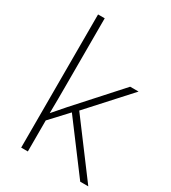

<svg xmlns="http://www.w3.org/2000/svg" viewBox="-186 -854 843 949"><g transform="rotate(30 236.0 -380.0)"><path d="M127 -381V-760H89V0H127V-177L219 -276L426 0H472L246 -302L453 -530H405L185 -286C164 -262 147 -242 126 -218C127 -274 127 -325 127 -381Z"/></g></svg>

Font: Noto Sans Arabic ExtLt
Style: Regular
Weight: 200
Designer: Monotype Design Team, Nadine Chahine, Nizar Qandah and Khaled Hosny
Foundry: Monotype Imaging Inc.
Version: Version 2.012